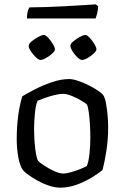

<svg xmlns="http://www.w3.org/2000/svg" viewBox="-20 -864 574 884"><path d="M258 0Q233 0 206 -9Q179 -18 154.5 -31.5Q130 -45 112 -58Q94 -71 87 -79Q72 -98 64.5 -138.5Q57 -179 57 -223Q57 -284 64.5 -336.5Q72 -389 83 -421Q103 -433 139.5 -452Q176 -471 218.5 -485.5Q261 -500 298 -500Q315 -500 339 -492Q363 -484 387 -472Q411 -460 430 -447.5Q449 -435 456 -425Q464 -412 468.5 -386Q473 -360 475.5 -331Q478 -302 478 -278Q478 -221 469.5 -167.5Q461 -114 452 -81Q435 -67 404.5 -48Q374 -29 335.5 -14.5Q297 0 258 0ZM272 -65Q286 -65 308.5 -71.5Q331 -78 351.5 -86.5Q372 -95 380 -100Q388 -119 392 -156.5Q396 -194 396 -229Q396 -261 394 -293Q392 -325 388.5 -349Q385 -373 381 -382Q376 -388 356 -400Q336 -412 311.5 -422Q287 -432 269 -432Q255 -432 232 -426.5Q209 -421 186.5 -413Q164 -405 153 -400Q145 -383 141 -345Q137 -307 137 -274Q137 -221 142.5 -177.5Q148 -134 156 -123Q162 -116 183 -102Q204 -88 229 -76.5Q254 -65 272 -65ZM357 -588Q349 -588 336 -600.5Q323 -613 313.5 -628.5Q304 -644 304 -653Q304 -662 317.5 -673.5Q331 -685 347.5 -694Q364 -703 373 -703Q381 -703 393 -690Q405 -677 414.5 -661.5Q424 -646 424 -637Q424 -629 411.5 -617.5Q399 -606 383.5 -597Q368 -588 357 -588ZM166 -588Q158 -588 145 -600.5Q132 -613 122 -628Q112 -643 112 -653Q112 -662 125.5 -673.5Q139 -685 156 -694Q173 -703 182 -703Q190 -703 202 -690Q214 -677 223.5 -661.5Q233 -646 233 -637Q233 -629 220.5 -617.5Q208 -606 192 -597Q176 -588 166 -588ZM104 -779Q104 -799 108 -812.5Q112 -826 116 -830Q147 -830 191.5 -831.5Q236 -833 282 -835.5Q328 -838 366 -840.5Q404 -843 421 -844L432 -835Q431 -816 427 -801Q423 -786 420 -779Z"/></svg>

Font: Texturina Light
Style: Regular
Weight: 300
Designer: Guillermo Torres Carreño
Foundry: Omnibus-Type
Version: Version 1.002; ttfautohint (v1.8.3)